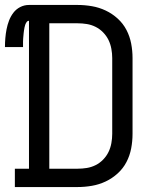

<svg xmlns="http://www.w3.org/2000/svg" viewBox="-22 -755 642 775"><path d="M38 0V-74H95V-671Q89 -671 85.5 -666Q82 -661 80 -655.5Q78 -650 77 -644.5Q76 -639 75 -633Q74 -627 73.5 -621.5Q73 -616 72.5 -610.5Q72 -605 71.5 -599Q71 -593 71 -587.5Q71 -582 71 -576.5Q71 -571 71 -565H-2Q-2 -583 -0.5 -601Q1 -619 4.5 -637Q8 -655 14.5 -672Q21 -689 32 -703.5Q43 -718 59.5 -726.5Q76 -735 95 -735H291Q320 -735 349 -730Q378 -725 404.5 -712.5Q431 -700 453 -680Q475 -660 488.5 -634Q502 -608 507.5 -579Q513 -550 513 -521V-215Q513 -185 507.5 -156Q502 -127 488.5 -101Q475 -75 453 -55Q431 -35 404.5 -22.5Q378 -10 349 -5Q320 0 291 0ZM291 -74Q310 -74 328.5 -77Q347 -80 364 -88.5Q381 -97 394.5 -111Q408 -125 416 -141.5Q424 -158 427.5 -177Q431 -196 431 -215V-521Q431 -539 427.5 -558Q424 -577 416 -593.5Q408 -610 394.5 -624Q381 -638 364 -646.5Q347 -655 328.5 -658Q310 -661 291 -661H177V-74Z"/></svg>

Font: Iosevka Slab Extended
Style: Regular
Weight: 400
Width: 7
Monospace: yes
Designer: Belleve Invis
Foundry: Belleve Invis
Version: Version 11.1.1; ttfautohint (v1.8.3)